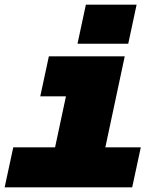

<svg xmlns="http://www.w3.org/2000/svg" viewBox="-23 -805 693 825"><path d="M177 0 297 -563H513L393 0ZM-3 0 34 -172H582L545 0ZM150 -391 187 -563H405L368 -391ZM310 -617 346 -785H564L528 -617Z"/></svg>

Font: Azeret Mono Thin Black
Style: Italic
Weight: 900
Italic angle: -12°
Version: Version 1.002